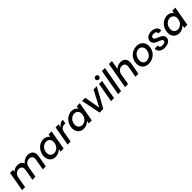

<svg xmlns="http://www.w3.org/2000/svg" viewBox="631 -2940 5119 5119"><g transform="rotate(-45 3191.0 -380.0)"><path d="M859 -308Q872 -384 841.5 -422.5Q811 -461 748 -461Q685 -461 640 -422.5Q595 -384 582 -308L527 0H414L469 -308Q482 -384 451.5 -422.5Q421 -461 358 -461Q295 -461 250 -422.5Q205 -384 192 -308V-311L137 0H23L120 -551H234L223 -487Q256 -522 302.5 -541Q349 -560 399 -560Q465 -560 512 -532.5Q559 -505 579 -451Q613 -502 670.5 -531Q728 -560 789 -560Q837 -560 876 -545Q915 -530 940.5 -500.5Q966 -471 975.5 -427Q985 -383 975 -325L917 0H804Z M1073 -278Q1084 -342 1113.5 -394Q1143 -446 1185 -483Q1227 -520 1278 -540Q1329 -560 1383 -560Q1418 -560 1446 -552.5Q1474 -545 1495.5 -532.5Q1517 -520 1532.5 -504Q1548 -488 1558 -471L1572 -551H1687L1590 0H1475L1490 -82Q1474 -64 1452 -48Q1430 -32 1403.5 -19Q1377 -6 1346 1.5Q1315 9 1281 9Q1227 9 1184 -12Q1141 -33 1112.5 -71Q1084 -109 1073 -161.5Q1062 -214 1073 -278ZM1524 -276Q1532 -320 1524 -354.5Q1516 -389 1497 -412.5Q1478 -436 1450 -448.5Q1422 -461 1390 -461Q1358 -461 1326 -449Q1294 -437 1266 -414Q1238 -391 1218 -357Q1198 -323 1190 -278Q1182 -233 1190 -198Q1198 -163 1217 -139Q1236 -115 1264 -102.5Q1292 -90 1324 -90Q1356 -90 1388.5 -102.5Q1421 -115 1448.5 -138.5Q1476 -162 1496 -196.5Q1516 -231 1524 -276Z M1740 0 1837 -551H1951L1934 -454Q1966 -502 2012 -531Q2058 -560 2118 -560L2097 -442H2068Q2036 -442 2010 -435Q1984 -428 1963 -410.5Q1942 -393 1927.5 -364.5Q1913 -336 1906 -294L1854 0Z M2135 -278Q2146 -342 2175.5 -394Q2205 -446 2247 -483Q2289 -520 2340 -540Q2391 -560 2445 -560Q2480 -560 2508 -552.5Q2536 -545 2557.5 -532.5Q2579 -520 2594.5 -504Q2610 -488 2620 -471L2634 -551H2749L2652 0H2537L2552 -82Q2536 -64 2514 -48Q2492 -32 2465.5 -19Q2439 -6 2408 1.5Q2377 9 2343 9Q2289 9 2246 -12Q2203 -33 2174.5 -71Q2146 -109 2135 -161.5Q2124 -214 2135 -278ZM2586 -276Q2594 -320 2586 -354.5Q2578 -389 2559 -412.5Q2540 -436 2512 -448.5Q2484 -461 2452 -461Q2420 -461 2388 -449Q2356 -437 2328 -414Q2300 -391 2280 -357Q2260 -323 2252 -278Q2244 -233 2252 -198Q2260 -163 2279 -139Q2298 -115 2326 -102.5Q2354 -90 2386 -90Q2418 -90 2450.5 -102.5Q2483 -115 2510.5 -138.5Q2538 -162 2558 -196.5Q2578 -231 2586 -276Z M2956 -551 3033 -102 3268 -551H3391L3084 0H2946L2834 -551Z M3475 -551H3589L3492 0H3378ZM3559 -637Q3530 -637 3510.5 -656Q3491 -675 3491 -704Q3491 -732 3510.5 -750.5Q3530 -769 3559 -769Q3587 -769 3606 -750.5Q3625 -732 3625 -704Q3625 -675 3606 -656Q3587 -637 3559 -637Z M3773 -740H3887L3756 0H3642Z M4037 -740H4151L4106 -487Q4141 -522 4188.5 -541Q4236 -560 4290 -560Q4336 -560 4373.5 -545Q4411 -530 4435.5 -500.5Q4460 -471 4469 -427Q4478 -383 4468 -325L4410 0H4297L4352 -308Q4365 -384 4334.5 -422.5Q4304 -461 4241 -461Q4178 -461 4133 -422.5Q4088 -384 4075 -308V-310L4020 0H3906Z M5134 -327Q5134 -256 5108 -194.5Q5082 -133 5036.5 -88Q4991 -43 4929 -17Q4867 9 4796 9Q4743 9 4699.5 -8Q4656 -25 4625.5 -55.5Q4595 -86 4578 -128.5Q4561 -171 4561 -223Q4561 -293 4586 -354.5Q4611 -416 4656 -461.5Q4701 -507 4762 -533.5Q4823 -560 4895 -560Q4948 -560 4992 -543Q5036 -526 5067.5 -495.5Q5099 -465 5116.5 -422Q5134 -379 5134 -327ZM4679 -228Q4679 -158 4716.5 -122.5Q4754 -87 4810 -87Q4854 -87 4892 -106Q4930 -125 4957.5 -157.5Q4985 -190 5000.5 -232Q5016 -274 5016 -320Q5016 -356 5005 -383Q4994 -410 4975 -428Q4956 -446 4931.5 -455Q4907 -464 4879 -464Q4834 -464 4797 -444.5Q4760 -425 4734 -392.5Q4708 -360 4693.5 -317Q4679 -274 4679 -228Z M5625 -152Q5625 -114 5607.5 -84.5Q5590 -55 5559.5 -34Q5529 -13 5487 -2Q5445 9 5396 9Q5349 9 5309.5 -4Q5270 -17 5242.5 -40.5Q5215 -64 5201 -97Q5187 -130 5193 -169H5304Q5300 -131 5326 -106Q5352 -81 5403 -81Q5448 -81 5480.5 -97Q5513 -113 5513 -148Q5513 -172 5492.5 -188Q5472 -204 5442 -217Q5412 -230 5376 -243Q5340 -256 5310 -275.5Q5280 -295 5259.5 -324Q5239 -353 5239 -398Q5239 -434 5255 -464Q5271 -494 5299.5 -515.5Q5328 -537 5368.5 -548.5Q5409 -560 5457 -560Q5504 -560 5542.5 -547Q5581 -534 5608 -511Q5635 -488 5648 -455.5Q5661 -423 5656 -383H5548Q5552 -422 5526 -446Q5500 -470 5450 -470Q5407 -470 5380.5 -452Q5354 -434 5354 -403Q5354 -377 5374 -360Q5394 -343 5424 -329.5Q5454 -316 5489.5 -302.5Q5525 -289 5555 -270Q5585 -251 5605 -223Q5625 -195 5625 -152Z M5738 -278Q5749 -342 5778.5 -394Q5808 -446 5850 -483Q5892 -520 5943 -540Q5994 -560 6048 -560Q6083 -560 6111 -552.5Q6139 -545 6160.5 -532.5Q6182 -520 6197.5 -504Q6213 -488 6223 -471L6237 -551H6352L6255 0H6140L6155 -82Q6139 -64 6117 -48Q6095 -32 6068.5 -19Q6042 -6 6011 1.5Q5980 9 5946 9Q5892 9 5849 -12Q5806 -33 5777.5 -71Q5749 -109 5738 -161.5Q5727 -214 5738 -278ZM6189 -276Q6197 -320 6189 -354.5Q6181 -389 6162 -412.5Q6143 -436 6115 -448.5Q6087 -461 6055 -461Q6023 -461 5991 -449Q5959 -437 5931 -414Q5903 -391 5883 -357Q5863 -323 5855 -278Q5847 -233 5855 -198Q5863 -163 5882 -139Q5901 -115 5929 -102.5Q5957 -90 5989 -90Q6021 -90 6053.5 -102.5Q6086 -115 6113.5 -138.5Q6141 -162 6161 -196.5Q6181 -231 6189 -276Z"/></g></svg>

Font: SVN-Poppins Medium
Style: Italic
Weight: 500
Italic angle: -10°
Designer: Ninad Kale (Devanagari), Jonny Pinhorn (Latin)
Foundry: Indian Type Foundry
Version: Version 3.002 2017; ttfautohint (v1.8.3)